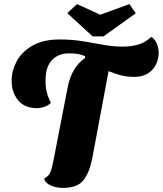

<svg xmlns="http://www.w3.org/2000/svg" viewBox="-20 -897 796 939"><path d="M288 22Q254 22 227 9.5Q200 -3 196 -24Q219 -35 227.5 -57.5Q236 -80 245 -130L310 -465Q329 -568 397 -614L395 -623Q372 -632 354.5 -634Q337 -636 317 -636Q265 -636 234 -603Q203 -570 203 -507Q202 -478 207.5 -451.5Q213 -425 229 -394Q215 -380 196 -374Q177 -368 162 -368Q99 -368 67.5 -408Q36 -448 37 -504Q37 -551 61.5 -597Q86 -643 138 -673.5Q190 -704 272 -704Q332 -704 384.5 -695.5Q437 -687 485 -678Q533 -669 580 -669Q621 -669 656 -679Q691 -689 720 -717Q738 -705 747 -683.5Q756 -662 756 -637Q756 -610 743.5 -583Q731 -556 704.5 -538.5Q678 -521 637 -521Q601 -521 570 -529Q539 -537 511 -549L432 -127Q418 -53 388 -15.5Q358 22 288 22ZM433 -719 309 -833 357 -877 470 -825 613 -877 644 -832 486 -719Z"/></svg>

Font: Sansita Swashed
Style: Bold
Weight: 700
Designer: Pablo Cosgaya
Foundry: Omnibus-Type
Version: Version 1.003; ttfautohint (v1.8.3)